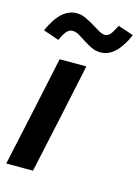

<svg xmlns="http://www.w3.org/2000/svg" viewBox="-112 -796 628 860"><g transform="rotate(15 201.5 -366.0)"><path d="M238 -513Q211 -384 183.5 -256.5Q156 -129 128 0H4Q32 -129 59.5 -256.5Q87 -384 114 -513ZM86 -595Q68 -601 50 -607.5Q32 -614 13 -620Q62 -732 135 -732Q157 -732 177.5 -722.5Q198 -713 217 -701.5Q236 -690 252 -680.5Q268 -671 281 -671Q295 -671 305 -682.5Q315 -694 331 -726Q349 -720 367.5 -714Q386 -708 403 -702Q354 -590 283 -590Q259 -590 239.5 -599.5Q220 -609 202.5 -620.5Q185 -632 169 -641.5Q153 -651 137 -651Q122 -651 110 -637Q98 -623 86 -595Z"/></g></svg>

Font: Rosa Sans SemiBold
Style: Italic
Weight: 600
Italic angle: -12°
Designer: Pentagram / MCKL
Foundry: Pentagram / MCKL
Version: Version 1.005;September 16, 2019;FontCreator 11.5.0.2425 64-